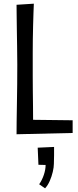

<svg xmlns="http://www.w3.org/2000/svg" viewBox="-20 -725 425 1044"><path d="M70 5Q70 -22 70.5 -65Q71 -108 72 -160.5Q73 -213 73.5 -268Q74 -323 74 -374Q74 -425 73 -475Q72 -525 71.5 -569Q71 -613 70.5 -647Q70 -681 70 -699L164 -705Q163 -685 162 -654Q161 -623 160 -586Q159 -549 158.5 -511Q158 -473 158 -438Q158 -403 158 -375Q158 -348 158 -310Q158 -272 158.5 -230Q159 -188 159.5 -146Q160 -104 160 -67.5Q160 -31 161 -5ZM70 5 119 -74 375 -71V-2ZM225 299 193 277Q209 254 218.5 225.5Q228 197 228 172L189 171L185 78L274 74Q274 97 274 119.5Q274 142 273 165Q273 184 267 209.5Q261 235 250.5 259Q240 283 225 299Z"/></svg>

Font: Truculenta Medium
Style: Regular
Weight: 500
Version: Version 1.002